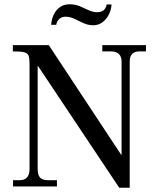

<svg xmlns="http://www.w3.org/2000/svg" viewBox="-20 -871 742 897"><path d="M537 6 158 -562H156V-81Q156 -53 167.5 -41Q179 -29 206 -29H246V0H41V-29H71Q118 -29 118 -81V-574Q118 -599 113.5 -611Q109 -623 92.5 -627Q76 -631 40 -631V-660H208L546 -148H548V-583Q548 -631 497 -631H458V-660H662V-631H632Q586 -631 586 -583V6ZM415 -753Q392 -753 370 -763Q348 -773 327.5 -783Q307 -793 286 -793Q267 -793 255.5 -781Q244 -769 243 -755H219Q221 -782 231.5 -803.5Q242 -825 260.5 -838Q279 -851 305 -851Q331 -851 352.5 -842Q374 -833 394 -823.5Q414 -814 434 -814Q456 -814 466.5 -825.5Q477 -837 478 -850H501Q500 -826 489 -804Q478 -782 459.5 -767.5Q441 -753 415 -753Z"/></svg>

Font: Frank Ruhl Libre
Style: Regular
Weight: 400
Designer: Yanek Iontef
Foundry: Fontef
Version: Version 6.004